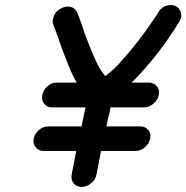

<svg xmlns="http://www.w3.org/2000/svg" viewBox="-20 -729 736 758"><path d="M302 9Q282 9 271 -5Q262 -16 262 -31Q262 -36 263 -40L281 -133H152Q132 -133 121 -148Q112 -159 112 -172Q112 -177 113 -182Q117 -202 134 -216Q151 -230 171 -230H302Q309 -268 318 -305H185Q165 -305 154 -320Q146 -330 146 -344Q146 -349 147 -354Q151 -374 167.5 -388.5Q184 -403 204 -403H283Q266 -432 253 -464Q222 -541 210 -580L191 -630Q188 -637 188 -644Q188 -649 189 -653Q194 -682 221 -696Q235 -703 247 -703Q274 -703 285 -679Q300 -642 312 -604Q346 -509 372 -462V-461H373Q379 -449 395 -429H396L397 -430Q415 -442 444 -471V-472H445Q448 -476 457 -486Q506 -539 556 -608L601 -673V-674Q619 -709 655 -709Q681 -709 693 -684Q696 -678 696 -671Q696 -667 695 -662Q694 -655 690 -647Q607 -510 500 -403H567Q587 -403 599 -389Q608 -378 608 -364Q608 -359 607 -354Q603 -334 585.5 -319.5Q568 -305 548 -305H416L414 -292Q406 -261 400 -230H534Q554 -230 565 -216Q574 -206 574 -192Q574 -187 573 -182Q569 -162 552 -147.5Q535 -133 515 -133H379L361 -40Q357 -19 339.5 -5Q322 9 302 9Z"/></svg>

Font: Bad Comic
Style: Italic
Weight: 400
Italic angle: -11°
Designer: GGBotNet
Foundry: GGBotNet
Version: 0.95